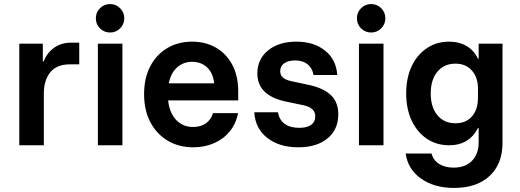

<svg xmlns="http://www.w3.org/2000/svg" viewBox="-20 -715 2560 945"><path d="M75 0V-500H190.8V-411.7H194.2Q210.8 -454.2 245.8 -479.6Q280.8 -505 330 -505H370V-398.3H324.2Q259.2 -398.3 227.5 -359.2Q195.8 -320 195.8 -255V0Z M461.7 0V-500H582.5V0ZM521.7 -555Q492.5 -555 472.1 -575.4Q451.7 -595.8 451.7 -625Q451.7 -654.2 472.1 -674.6Q492.5 -695 521.7 -695Q550.8 -695 571.2 -674.6Q591.7 -654.2 591.7 -625Q591.7 -595.8 571.2 -575.4Q550.8 -555 521.7 -555Z M930.8 10Q860.8 10 806.2 -22.1Q751.7 -54.2 720.4 -112.9Q689.2 -171.7 689.2 -251.7Q689.2 -330.8 719.6 -388.8Q750 -446.7 803.3 -478.3Q856.7 -510 925.8 -510Q990.8 -510 1041.7 -481.2Q1092.5 -452.5 1122.5 -397.5Q1152.5 -342.5 1152.5 -265V-220.8H807.5Q814.2 -159.2 847.1 -124.6Q880 -90 930 -90Q968.3 -90 993.8 -108.3Q1019.2 -126.7 1028.3 -158.3H1151.7Q1141.7 -105.8 1110.4 -67.9Q1079.2 -30 1032.9 -10Q986.7 10 930.8 10ZM810.8 -305H1034.2Q1028.3 -356.7 998.8 -383.8Q969.2 -410.8 925.8 -410.8Q882.5 -410.8 851.7 -383.3Q820.8 -355.8 810.8 -305Z M1448.3 10Q1354.2 10 1295 -36.7Q1235.8 -83.3 1231.7 -162.5H1348.3Q1354.2 -125 1381.2 -105.4Q1408.3 -85.8 1453.3 -85.8Q1490.8 -85.8 1511.2 -100.4Q1531.7 -115 1531.7 -142.5Q1531.7 -184.2 1475 -196.7L1384.2 -215.8Q1246.7 -245.8 1246.7 -353.3Q1246.7 -424.2 1299.6 -467.1Q1352.5 -510 1439.2 -510Q1525 -510 1580 -465.8Q1635 -421.7 1640 -345.8H1523.3Q1516.7 -380.8 1493.3 -399.2Q1470 -417.5 1432.5 -417.5Q1399.2 -417.5 1379.2 -403.8Q1359.2 -390 1359.2 -365Q1359.2 -345 1372.5 -333.3Q1385.8 -321.7 1412.5 -315.8L1505.8 -295.8Q1575 -280 1610 -245.4Q1645 -210.8 1645 -152.5Q1645 -77.5 1592.1 -33.8Q1539.2 10 1448.3 10Z M1746.7 0V-500H1867.5V0ZM1806.7 -555Q1777.5 -555 1757.1 -575.4Q1736.7 -595.8 1736.7 -625Q1736.7 -654.2 1757.1 -674.6Q1777.5 -695 1806.7 -695Q1835.8 -695 1856.2 -674.6Q1876.7 -654.2 1876.7 -625Q1876.7 -595.8 1856.2 -575.4Q1835.8 -555 1806.7 -555Z M2215 210Q2117.5 210 2052.5 164.2Q1987.5 118.3 1976.7 40.8H2104.2Q2112.5 73.3 2141.2 91.7Q2170 110 2212.5 110Q2270 110 2302.9 76.7Q2335.8 43.3 2335.8 -13.3V-85H2332.5Q2311.7 -43.3 2275.8 -21.7Q2240 0 2190.8 0Q2128.3 0 2080.4 -32.5Q2032.5 -65 2005.8 -122.5Q1979.2 -180 1979.2 -255Q1979.2 -330.8 2005.8 -387.9Q2032.5 -445 2080.4 -477.5Q2128.3 -510 2190.8 -510Q2240 -510 2276.7 -488.3Q2313.3 -466.7 2332.5 -425.8H2335.8V-500H2453.3V-11.7Q2453.3 91.7 2390 150.8Q2326.7 210 2215 210ZM2221.7 -108.3Q2273.3 -108.3 2302.9 -142.1Q2332.5 -175.8 2332.5 -233.3V-278.3Q2332.5 -334.2 2302.5 -367.9Q2272.5 -401.7 2221.7 -401.7Q2165.8 -401.7 2132.9 -362.1Q2100 -322.5 2100 -255Q2100 -187.5 2132.9 -147.9Q2165.8 -108.3 2221.7 -108.3Z"/></svg>

Font: Funnel Sans Light SemiBold
Style: Regular
Weight: 600
Version: Version 1.000